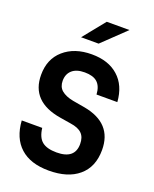

<svg xmlns="http://www.w3.org/2000/svg" viewBox="-165 -995 877 1093"><g transform="rotate(20 274.0 -448.5)"><path d="M93.8 -49.8Q32.2 -105.5 25.4 -210H149.4Q156.2 -153.3 185.5 -129.9Q214.8 -106.4 273.4 -106.4Q383.8 -106.4 383.8 -197.3Q383.8 -238.3 362.3 -259.8Q340.8 -282.2 292 -289.1L226.6 -299.8Q40 -330.1 40 -492.2Q40 -587.9 103.5 -643.6Q168 -700.2 272.5 -700.2Q374 -700.2 433.6 -646.5Q494.1 -592.8 501 -494.1H375Q372.1 -543.9 345.7 -567.4Q320.3 -589.8 269.5 -589.8Q219.7 -589.8 193.4 -566.4Q167 -543 167 -502Q167 -465.8 190.4 -445.3Q215.8 -423.8 261.7 -415L335 -402.3Q512.7 -370.1 512.7 -208Q512.7 -104.5 446.3 -48.8Q381.8 5.9 266.6 5.9Q155.3 5.9 93.8 -49.8ZM288.1 -903.3H425.8L287.1 -770.5H180.7Z"/></g></svg>

Font: DINish
Style: Bold
Weight: 700
Designer: Bert Driehuis
Foundry: Playbeing
Version: Version 3.008; git-95204e4c-release